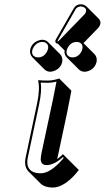

<svg xmlns="http://www.w3.org/2000/svg" viewBox="-20 -804 487 893"><path d="M355.5 -784.2Q372.1 -783.7 382.8 -773.4L439.5 -716.8Q449.2 -705.6 446.8 -692.4Q443.8 -681.6 437 -674.3L368.2 -603.5L419.9 -551.8Q433.1 -537.1 429.2 -516.6Q422.9 -487.3 393.6 -474.6Q383.3 -470.7 373.5 -470.2Q357.4 -470.7 346.7 -481L290 -537.6Q277.8 -550.8 280.3 -569.3L248.5 -601.1Q243.2 -601.6 240.2 -604Q236.8 -608.4 237.3 -613.8Q238.3 -618.2 241.7 -624L324.2 -767.1Q334.5 -783.7 355.5 -784.2ZM120.6 -573.2Q127 -603.5 158.2 -615.2Q167.5 -619.1 176.8 -619.1Q192.9 -618.7 203.1 -608.4L259.8 -551.8Q272.9 -537.1 269.5 -516.6Q263.2 -486.3 231.9 -474.1Q222.2 -470.7 213.4 -470.2Q197.3 -471.2 187 -481L130.4 -537.6Q116.7 -552.7 120.6 -573.2ZM152.3 -321.8Q167 -391.6 157.2 -429.2L159.7 -431.2Q171.4 -429.2 203.1 -429.2Q228.5 -429.7 255.4 -439L312 -382.3Q312 -381.3 293.5 -286.6L246.1 -64Q258.8 -73.2 272.5 -86.9L290 -69.8L346.7 -13.2Q292 56.6 240.2 66.9Q232.4 68.4 226.1 68.4Q188 67.9 168.9 49.8L112.3 -6.8Q90.8 -29.8 99.1 -70.8ZM162.1 -319.8 108.9 -68.8Q98.1 -11.2 147.5 0Q158.2 2 169.4 2Q213.4 2 269.5 -61.5Q273.4 -65.9 276.4 -69.3L272.5 -73.2Q232.4 -36.6 196.8 -36.1Q171.4 -36.1 169.4 -61.5Q169.4 -63.5 169.4 -64.5Q169.9 -75.2 173.3 -93.3L227.1 -345.2Q232.4 -370.1 242.7 -424.3Q222.2 -418.9 203.1 -418.9Q187.5 -418.9 169.4 -419.9Q175.3 -382.3 162.1 -319.8ZM290.5 -570.8Q285.2 -546.4 306.6 -538.6Q312 -537.1 316.9 -537.1Q342.8 -537.1 357.9 -562.5Q361.3 -569.3 362.8 -575.2Q368.2 -599.6 347.2 -607.4Q341.8 -608.9 336.4 -608.9Q310.5 -608.9 295.9 -583.5Q292 -576.7 290.5 -570.8ZM130.4 -570.8Q125 -546.4 146.5 -538.6Q151.9 -537.1 157.2 -537.1Q183.1 -537.1 197.8 -562.5Q201.2 -569.3 203.1 -575.2Q208.5 -599.6 187 -607.4Q182.1 -609.4 176.8 -608.9Q150.9 -608.9 135.7 -583.5Q131.8 -576.7 130.4 -570.8ZM355.5 -773.9Q339.8 -772.9 332.5 -762.2L250.5 -619.1Q248.5 -615.2 247.1 -611.8Q247.1 -611.8 247.1 -611.3L248.5 -610.8Q252 -612.8 255.4 -616.2L373.5 -737.8Q378.4 -743.2 380.4 -751Q383.3 -765.6 366.2 -772Q360.4 -773.9 355.5 -773.9Z"/></svg>

Font: Linux Biolinum Shadow O
Style: Italic
Weight: 400
Italic angle: -12°
Designer: Philipp H. Poll
Foundry: Philipp H. Poll
Version: Version 0.6.2